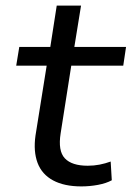

<svg xmlns="http://www.w3.org/2000/svg" viewBox="-20 -658 471 687"><path d="M271 9Q210 9 170 -12.5Q130 -34 114.5 -75Q99 -116 107 -173L147 -423H38L49 -490H160L183 -638H270L246 -490H431L421 -423H235L197 -181Q187 -118 212 -91.5Q237 -65 294 -65Q316 -65 336.5 -69Q357 -73 376 -80L380 -13Q360 -2 330.5 3.5Q301 9 271 9Z"/></svg>

Font: Nunito Sans 10pt SemiExpanded
Style: Italic
Weight: 400
Width: 6
Italic angle: -9°
Designer: Vernon Adams
Foundry: Vernon Adams
Version: Version 3.101;gftools[0.9.27]